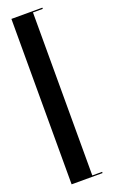

<svg xmlns="http://www.w3.org/2000/svg" viewBox="-159 -802 528 890"><g transform="rotate(-20 105.0 -357.0)"><path d="M28.8 51V-765H181.5V-759H133V45H181.5V51Z"/></g></svg>

Font: Moniqa Black
Style: Regular
Weight: 900
Designer: Rajesh Rajput
Foundry: Rajesh Rajput
Version: Version 1.000